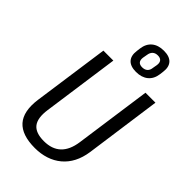

<svg xmlns="http://www.w3.org/2000/svg" viewBox="-283 -1054 1158 1158"><g transform="rotate(45 296.0 -475.0)"><path d="M257 8Q146 8 98 -46Q50 -100 65 -211L134 -700H219L150 -209Q139 -132 167 -96Q195 -60 266 -60Q403 -60 424 -209L493 -700H578L510 -211Q502 -157 481 -116.5Q460 -76 426.5 -48Q393 -20 350 -6Q307 8 257 8ZM364 -748Q316 -748 294 -772Q272 -796 278 -841L281 -865Q287 -910 316 -934Q345 -958 393 -958Q441 -958 463 -934Q485 -910 479 -865L476 -841Q470 -796 440.5 -772Q411 -748 364 -748ZM370 -794Q392 -794 404.5 -805.5Q417 -817 419 -839L424 -867Q427 -889 417.5 -900.5Q408 -912 387 -912Q366 -912 353.5 -900.5Q341 -889 338 -867L333 -839Q330 -817 339.5 -805.5Q349 -794 370 -794Z"/></g></svg>

Font: Pathway Extreme SemiCondensed
Style: Italic
Weight: 400
Width: 4
Italic angle: -8°
Version: Version 1.001;gftools[0.9.26]